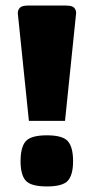

<svg xmlns="http://www.w3.org/2000/svg" viewBox="-20 -665 337 691"><path d="M84 -230 44 -618Q44 -629 51.5 -637Q59 -645 81 -645H217Q240 -645 247 -637Q254 -629 254 -618L214 -230ZM54 -85Q54 -135 72.5 -156.5Q91 -178 149 -178Q206 -178 224.5 -156.5Q243 -135 243 -85Q243 -36 224.5 -15Q206 6 149 6Q91 6 72.5 -15Q54 -36 54 -85Z"/></svg>

Font: Changa ExtraLight ExtraBold
Style: Regular
Weight: 800
Version: Version 3.002; ttfautohint (v1.8.2)